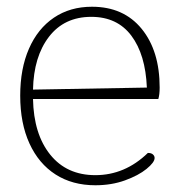

<svg xmlns="http://www.w3.org/2000/svg" viewBox="-20 -540 532 570"><path d="M40 -256Q40 -336 66 -395.5Q92 -455 140 -487.5Q188 -520 253 -520Q347 -520 400.5 -454.5Q454 -389 454 -280Q454 -259 450 -246H78Q80 -142 129 -81Q178 -20 263 -20Q351 -20 419 -86Q429 -86 434 -81.5Q439 -77 439 -71Q439 -58 415 -38.5Q391 -19 351 -4.5Q311 10 263 10Q195 10 145 -22Q95 -54 67.5 -114Q40 -174 40 -256ZM416 -280Q412 -378 370 -434Q328 -490 251 -490Q171 -490 125.5 -431Q80 -372 78 -274Z"/></svg>

Font: Thasadith
Style: Regular
Weight: 400
Designer: Cadson Demak Co.,Ltd.
Foundry: Cadson Demak Co.,Ltd.
Version: Version 1.000; ttfautohint (v1.6)